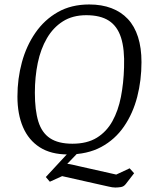

<svg xmlns="http://www.w3.org/2000/svg" viewBox="-20 -680 689 859"><path d="M496 159Q483 159 465 154.5Q447 150 427 146L258 108L203 133L185 112L286 3L331 1L281 53Q292 54 305 57Q318 60 331 63L500 101L560 73L580 95L543 143Q534 155 520.5 157Q507 159 496 159ZM284 11Q208 11 158 -21Q108 -53 83 -111Q58 -169 58 -248Q58 -328 78 -401.5Q98 -475 138.5 -533.5Q179 -592 239 -626Q299 -660 379 -660Q435 -660 478.5 -643.5Q522 -627 552 -595Q582 -563 597.5 -514.5Q613 -466 613 -402Q613 -321 594 -247Q575 -173 535 -114.5Q495 -56 433 -22.5Q371 11 284 11ZM304 -37Q370 -37 413.5 -64Q457 -91 483 -138Q509 -185 521 -246.5Q533 -308 535 -378Q538 -460 521.5 -511.5Q505 -563 467 -587.5Q429 -612 366 -612Q305 -612 261.5 -584.5Q218 -557 190 -509Q162 -461 149 -398.5Q136 -336 136 -265Q136 -187 151.5 -136.5Q167 -86 204 -61.5Q241 -37 304 -37Z"/></svg>

Font: Faustina Light
Style: Italic
Weight: 300
Italic angle: -8°
Designer: Alfonso Garcia
Foundry: http://www.omnibus-type.com
Version: Version 1.200